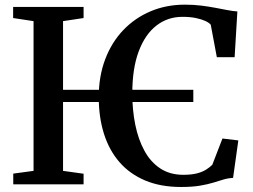

<svg xmlns="http://www.w3.org/2000/svg" viewBox="-20 -772 1060 804"><path d="M789.5 -396V-345H138.5V-396ZM120.5 -56.5V-683.5L35 -696.5V-743H330V-696.5L244 -683.5V-56.5L330 -44.5V0H35.5V-45ZM738 11Q653 11 588.5 -16Q524 -43 480.8 -92.5Q437.5 -142 415.5 -211.2Q393.5 -280.5 393.5 -365.5Q393.5 -452.5 420.5 -523.8Q447.5 -595 496.2 -646Q545 -697 610.8 -724.8Q676.5 -752.5 754 -752.5Q791.5 -752.5 823 -748.5Q854.5 -744.5 881 -739.5Q907.5 -734.5 930.8 -730Q954 -725.5 974 -724L962.5 -532.5H888L862.5 -668.5Q855.5 -677 839.8 -684.2Q824 -691.5 800.2 -696.5Q776.5 -701.5 744 -701.5Q682 -701.5 634.8 -664.8Q587.5 -628 560.8 -556.8Q534 -485.5 534 -380.5Q534 -311 546.5 -249.5Q559 -188 584.8 -140.8Q610.5 -93.5 651 -66.8Q691.5 -40 747.5 -40Q781.5 -40 804.8 -46Q828 -52 843.2 -61.8Q858.5 -71.5 869 -82L911.5 -192L978 -184L956 -27Q934.5 -26 915 -20Q895.5 -14 872.5 -7Q849.5 0 817.2 5.5Q785 11 738 11Z"/></svg>

Font: Merriweather 48pt SemiBold
Style: Regular
Weight: 600
Version: Version 2.100